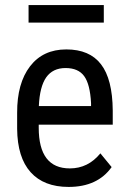

<svg xmlns="http://www.w3.org/2000/svg" viewBox="-20 -735 508 765"><path d="M164.1 -426.8Q138.2 -389.6 134.8 -312.5H342.8V-324.2Q338.9 -399.4 315.4 -431.6Q292 -463.9 241.2 -463.9Q190.4 -463.9 164.1 -426.8ZM258.3 -64Q331.1 -64 379.9 -124L424.8 -69.3Q368.7 9.8 253.4 9.8Q154.8 9.8 102.1 -48.8Q49.3 -107.4 48.3 -221.7V-285.6Q47.9 -403.3 99.6 -470.7Q151.4 -538.1 244.1 -538.1Q336.9 -538.1 382.3 -479Q428.2 -419.9 429.2 -294.9V-238.3H134.3V-226.1Q134.3 -64 258.3 -64ZM393.6 -645H93.8V-714.8H393.6Z"/></svg>

Font: RobotoCondensed-Regular
Style: Regular
Weight: 400
Designer: Google
Version: Version 2.001201; 2014